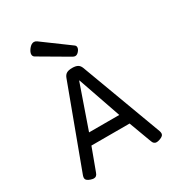

<svg xmlns="http://www.w3.org/2000/svg" viewBox="-194 -945 988 1072"><g transform="rotate(-30 300.0 -409.0)"><path d="M374.5 -691.4Q382.3 -685.5 382.3 -676.3Q382.3 -664.1 370.6 -650.9Q359.9 -638.7 348.1 -638.7Q341.3 -638.7 332.5 -643.6L149.9 -750.5Q139.2 -756.8 139.2 -769.5Q139.2 -783.7 153.8 -802.7Q169.9 -822.8 186.5 -822.8Q195.8 -822.8 204.6 -816.4ZM548.8 -25.9Q548.8 -16.6 542.2 -10.3Q535.6 -3.9 521 1Q508.3 4.9 501.5 4.9Q491.7 4.9 485.4 -0.5Q479 -5.9 475.1 -17.6L421.9 -161.1H175.8L122.6 -17.6Q118.7 -5.9 112.3 -0.5Q106 4.9 96.2 4.9Q89.4 4.9 76.7 1Q62 -3.9 55.4 -10.3Q48.8 -16.6 48.8 -25.9Q48.8 -32.2 51.8 -41L244.1 -558.6Q250.5 -575.7 263.2 -583Q275.9 -590.3 298.8 -590.3Q321.8 -590.3 334.5 -583Q347.2 -575.7 353.5 -558.6L545.9 -41Q548.8 -32.2 548.8 -25.9ZM201.2 -231.4H396L299.8 -509.3H297.9Z"/></g></svg>

Font: Courier Prime Code
Style: Regular
Weight: 400
Designer: Alan Dague-Greene
Foundry: Quote-Unquote Apps
Version: Version 3.0318